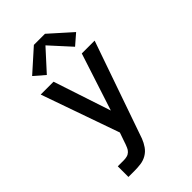

<svg xmlns="http://www.w3.org/2000/svg" viewBox="-287 -861 1173 1173"><g transform="rotate(-45 300.0 -274.5)"><path d="M90 215V123H142Q156 123 170 119.5Q184 116 194.5 106Q205 96 210.5 82.5Q216 69 221 56V55Q221 55 221 55Q221 55 221 55L245 -14L67 -520H178L301 -148L422 -520H533L322 85Q320 91 318 96.5Q316 102 314 108Q304 134 288 157Q272 180 248 194Q224 208 196.5 211.5Q169 215 142 215ZM178 -578 110 -637 252 -764H348L490 -637L422 -578L300 -712Z"/></g></svg>

Font: Iosevka SS04 Semibold Extended
Style: Regular
Weight: 600
Width: 7
Monospace: yes
Designer: Belleve Invis
Foundry: Belleve Invis
Version: Version 19.0.0; ttfautohint (v1.8.4)